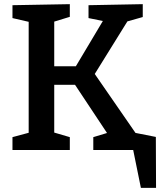

<svg xmlns="http://www.w3.org/2000/svg" viewBox="-20 -722 781 924"><path d="M316 -62V0H40V-62L118 -83V-617L40 -635V-697L316 -702V-641L241 -618V-403H345L475 -621L406 -635V-697L667 -702V-640L593 -619L436 -366L633 -81L701 -62V0H429V-62L495 -82L341 -314H241V-84ZM553 -98 730 -63 731 182H658L621 0H553Z"/></svg>

Font: Bitter SemiBold
Style: Regular
Weight: 600
Designer: Sol Matas, and Bitter project Authors
Foundry: Sol Matas
Version: Version 2.001